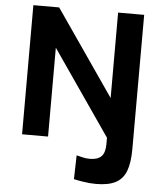

<svg xmlns="http://www.w3.org/2000/svg" viewBox="-62 -777 906 1071"><g transform="rotate(5 391.0 -241.5)"><path d="M515.5 240Q481.5 240 445 234.2Q408.5 228.5 391 224L394.5 90.5Q409 93.5 427.8 98.5Q446.5 103.5 469 103.5Q513.5 103.5 534 82.2Q554.5 61 554.5 13.5V-22L226.5 -497.5V0H81V-723H225.5L555.5 -244.5V-723H701.5L701 28Q701 103.5 683.8 150.2Q666.5 197 626 218.5Q585.5 240 515.5 240Z"/></g></svg>

Font: Public Sans Thin
Style: Bold
Weight: 700
Version: Version 2.001